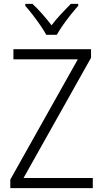

<svg xmlns="http://www.w3.org/2000/svg" viewBox="-20 -967 530 987"><path d="M457 0H33V-44L380 -662H49V-714H448V-670L101 -52H457ZM218 -788Q206 -810 187 -837.5Q168 -865 147.5 -891.5Q127 -918 110 -937V-947H147Q171 -925 197 -895.5Q223 -866 245 -837Q268 -867 293 -894Q318 -921 344 -947H382V-937Q364 -917 343 -890.5Q322 -864 303 -837Q284 -810 272 -788Z"/></svg>

Font: Noto Sans Kannada SemiCondensed Light
Style: Regular
Weight: 300
Width: 4
Designer: Jelle Bosma - Monotype Design Team
Foundry: Monotype Imaging Inc.
Version: Version 2.005; ttfautohint (v1.8.4.7-5d5b)